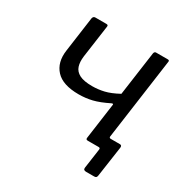

<svg xmlns="http://www.w3.org/2000/svg" viewBox="-154 -659 893 921"><g transform="rotate(30 292.5 -198.5)"><path d="M445.1 133.2Q428.7 133.2 430.6 118.7L446.1 9.2Q447.3 0 437.9 0H392.8L401.6 -62.8H458.6L460.7 -72Q459.4 -62.8 468.9 -62.8H519.4Q531.1 -62.8 529.6 -49.2L505.2 119.1Q504.2 126.3 501 129.7Q497.7 133.2 489.7 133.2ZM378 0Q371.7 0 369.4 -2.7Q367.1 -5.5 368.1 -11.2L395.6 -209.1Q396.6 -216.4 386.5 -212.3Q338.1 -188.2 302 -179.4Q266 -170.7 228.1 -170.7Q139.6 -170.7 101.4 -212.3Q63.1 -253.8 72.7 -322.7L99.7 -517.4Q102.5 -530 114.1 -530H174.8Q180.6 -530 182.9 -527.4Q185.2 -524.8 184 -518.8L159 -340.9Q154.8 -308.5 162.3 -285.3Q169.9 -262.1 194.1 -249.6Q218.4 -237.1 264.9 -237.1Q297.3 -237.1 329.7 -244.7Q362.1 -252.3 404.9 -275.5L439 -519.3Q441.3 -530 450.1 -530H515.3Q525.3 -530 523 -520.1L452.4 -12.3Q450.6 0 437.1 0Z"/></g></svg>

Font: Libre Franklin Thin
Style: Italic
Weight: 100
Italic angle: -8°
Designer: Pablo Impallari, Rodrigo Fuenzalida, Nhung Nguyen
Foundry: Impallari Type
Version: Version 3.000